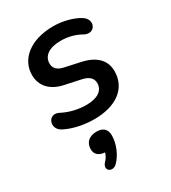

<svg xmlns="http://www.w3.org/2000/svg" viewBox="-187 -595 860 964"><g transform="rotate(-30 243.0 -113.5)"><path d="M224 10C348 10 431 -48 431 -149C431 -213 388 -255 310 -272L218 -292C182 -300 167 -319 167 -345C167 -388 205 -416 272 -416C313 -416 354 -406 388 -386C445 -355 480 -426 426 -459C387 -484 327 -498 277 -498C140 -498 62 -427 62 -339C62 -274 104 -230 176 -215L269 -195C306 -187 326 -169 326 -140C326 -98 290 -72 225 -72C178 -72 130 -83 88 -105C31 -135 -1 -56 56 -27C100 -4 161 10 224 10ZM201 260C235 227 258 171 258 124C258 88 238 69 200 69C159 69 131 91 131 132C131 161 151 179 186 181C181 196 174 210 161 223C129 257 169 289 201 260Z"/></g></svg>

Font: SN Pro Semibold
Style: Italic
Weight: 600
Italic angle: -9°
Designer: Tobias Whetton
Foundry: Supernotes
Version: Version 1.001;Glyphs 3.2 (3249)